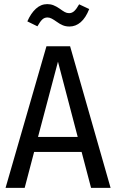

<svg xmlns="http://www.w3.org/2000/svg" viewBox="-20 -914 566 934"><path d="M377 -175H146L100 0H7L206 -689H321L518 0H423ZM358 -248 262 -614 165 -248ZM256 -808Q242 -818 231.5 -823.5Q221 -829 211 -829Q196 -829 185.5 -819Q175 -809 162 -786L113 -810Q130 -849 154.5 -871.5Q179 -894 210 -894Q226 -894 240 -888.5Q254 -883 270 -872Q285 -861 295 -855.5Q305 -850 316 -850Q330 -850 341 -860Q352 -870 365 -893L414 -870Q397 -827 372.5 -806Q348 -785 318 -785Q300 -785 285.5 -791Q271 -797 256 -808Z"/></svg>

Font: Fira Sans Condensed
Style: Regular
Weight: 400
Width: 3
Designer: bBox Type GmbH & Carrois Corporate GbR & Edenspiekermann AG
Foundry: bBox Type GmbH & Carrois Corporate GbR & Edenspiekermann AG
Version: Version 4.301